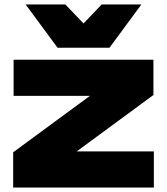

<svg xmlns="http://www.w3.org/2000/svg" viewBox="-20 -841 748 861"><path d="M39 0V-158L417 -436L581 -411H41V-573H668V-415L290 -137L151 -162H670V0ZM471 -627H238L95 -821H273L408 -680H301L436 -821H614Z"/></svg>

Font: Unbounded ExtraBold
Style: Regular
Weight: 800
Designer: Luke Prowse, Jean-Baptiste Morizot, Fátima Lázaro, Florian Runge
Foundry: NaN
Version: Version 1.701;gftools[0.9.28.dev5+ged2979d]